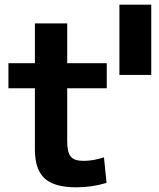

<svg xmlns="http://www.w3.org/2000/svg" viewBox="-20 -790 680 820"><path d="M129 -153V-413H16V-520H129V-690H267V-520H436V-413H267V-187Q267 -140 282 -121.5Q297 -103 336 -103Q379 -103 424 -118L435 -9Q373 10 306 10Q212 10 170.5 -28Q129 -66 129 -153ZM490 -770H626V-470H490Z"/></svg>

Font: Enso
Style: Bold
Weight: 700
Designer: Coji Morishita
Foundry: UNDERFOREST DESIGN
Version: Version 1.000